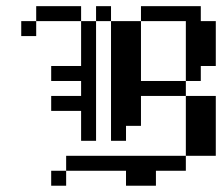

<svg xmlns="http://www.w3.org/2000/svg" viewBox="-20 -591 707 611"><path d="M47.6 -523.8H95.2V-476.2H47.6ZM95.2 -571.4H142.9V-523.8H95.2ZM142.9 -571.4H190.5V-523.8H142.9ZM190.5 -571.4H238.1V-523.8H190.5ZM285.7 -571.4H333.3V-523.8H285.7ZM428.6 -571.4H476.2V-523.8H428.6ZM476.2 -571.4H523.8V-523.8H476.2ZM523.8 -571.4H571.4V-523.8H523.8ZM571.4 -571.4H619V-523.8H571.4ZM619 -523.8H666.7V-476.2H619ZM619 -476.2H666.7V-428.6H619ZM619 -428.6H666.7V-381H619ZM571.4 -523.8H619V-476.2H571.4ZM571.4 -476.2H619V-428.6H571.4ZM571.4 -428.6H619V-381H571.4ZM571.4 -381H619V-333.3H571.4ZM523.8 -333.3H571.4V-285.7H523.8ZM476.2 -333.3H523.8V-285.7H476.2ZM428.6 -333.3H476.2V-285.7H428.6ZM571.4 -285.7H619V-238.1H571.4ZM619 -285.7H666.7V-238.1H619ZM619 -238.1H666.7V-190.5H619ZM619 -190.5H666.7V-142.9H619ZM571.4 -190.5H619V-142.9H571.4ZM571.4 -238.1H619V-190.5H571.4ZM571.4 -142.9H619V-95.2H571.4ZM619 -142.9H666.7V-95.2H619ZM523.8 -95.2H571.4V-47.6H523.8ZM476.2 -95.2H523.8V-47.6H476.2ZM428.6 -95.2H476.2V-47.6H428.6ZM381 -95.2H428.6V-47.6H381ZM428.6 -47.6H476.2V0H428.6ZM381 -47.6H428.6V0H381ZM333.3 -523.8H381V-476.2H333.3ZM381 -523.8H428.6V-476.2H381ZM381 -476.2H428.6V-428.6H381ZM381 -428.6H428.6V-381H381ZM381 -381H428.6V-333.3H381ZM333.3 -381H381V-333.3H333.3ZM333.3 -428.6H381V-381H333.3ZM333.3 -476.2H381V-428.6H333.3ZM333.3 -333.3H381V-285.7H333.3ZM381 -333.3H428.6V-285.7H381ZM381 -285.7H428.6V-238.1H381ZM381 -238.1H428.6V-190.5H381ZM333.3 -285.7H381V-238.1H333.3ZM333.3 -238.1H381V-190.5H333.3ZM333.3 -190.5H381V-142.9H333.3ZM238.1 -523.8H285.7V-476.2H238.1ZM238.1 -476.2H285.7V-428.6H238.1ZM238.1 -428.6H285.7V-381H238.1ZM238.1 -381H285.7V-333.3H238.1ZM238.1 -333.3H285.7V-285.7H238.1ZM238.1 -285.7H285.7V-238.1H238.1ZM238.1 -190.5H285.7V-142.9H238.1ZM190.5 -381H238.1V-333.3H190.5ZM142.9 -381H190.5V-333.3H142.9ZM238.1 -238.1H285.7V-190.5H238.1ZM190.5 -285.7H238.1V-238.1H190.5ZM142.9 -285.7H190.5V-238.1H142.9ZM333.3 -95.2H381V-47.6H333.3ZM285.7 -95.2H333.3V-47.6H285.7ZM238.1 -95.2H285.7V-47.6H238.1ZM190.5 -95.2H238.1V-47.6H190.5ZM142.9 -47.6H190.5V0H142.9Z"/></svg>

Font: Jacquard 12
Style: Regular
Weight: 400
Designer: Sarah Cadigan-Fried
Version: Version 1.000; ttfautohint (v1.8.4.7-5d5b)